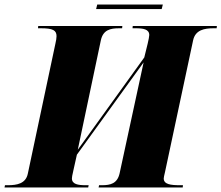

<svg xmlns="http://www.w3.org/2000/svg" viewBox="-45 -829 979 849"><path d="M380 -789H670L675 -809H385ZM-25 0H345L347 -10H334C301 -10 273 -14 273 -40C273 -44 274 -53 280 -78L295 -145L590 -553L484 -63C474 -17 443 -10 406 -10H393L391 0H763L764 -10H751C709 -10 679 -14 679 -40C679 -44 681 -53 685 -70L809 -651C819 -697 859 -704 900 -704H913L914 -714H542L541 -704H555C588 -704 615 -700 615 -674C615 -670 612 -651 608 -636L593 -575L299 -167L401 -651C411 -697 443 -704 482 -704H495L496 -714H124L123 -704H136C189 -704 205 -695 205 -669C205 -660 203 -649 200 -636L78 -61C69 -17 30 -10 -10 -10H-23Z"/></svg>

Font: Noto Serif Display Black
Style: Italic
Weight: 900
Italic angle: -12°
Designer: Monotype Design Team
Foundry: Monotype Imaging Inc.
Version: Version 2.009